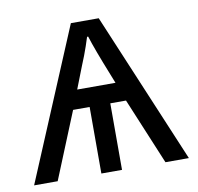

<svg xmlns="http://www.w3.org/2000/svg" viewBox="-65 -603 690 670"><g transform="rotate(-10 279.5 -267.5)"><path d="M326.7 -535.2 551.8 0H468.8L370.6 -235.8H314.9V0H241.7V-235.8H183.1L86.9 0H3.4L228 -535.2ZM279.3 -478.5H275.4Q270.5 -462.4 265.1 -447Q259.8 -431.6 253.7 -415.5Q247.6 -399.4 240.2 -381.8L209.5 -303.2H345.2L314.5 -380.9Q307.1 -400.4 300.3 -418.2Q293.5 -436 288.3 -451.4Q283.2 -466.8 279.3 -478.5Z"/></g></svg>

Font: Wonky
Style: Regular
Weight: 400
Designer: Monotype Design Team
Foundry: Monotype Imaging Inc.
Version: Version 3.000